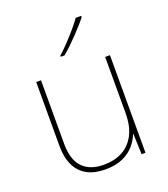

<svg xmlns="http://www.w3.org/2000/svg" viewBox="-141 -866 855 976"><g transform="rotate(-20 286.5 -378.0)"><path d="M481 -528V0H460L456 -111H454Q443 -81 419 -53Q395 -25 356.5 -7.5Q318 10 262 10Q203 10 163 -12Q123 -34 102.5 -77Q82 -120 82 -182V-528H108V-186Q108 -98 148 -56.5Q188 -15 262 -15Q320 -15 363 -38Q406 -61 430.5 -107.5Q455 -154 455 -226V-528ZM412 -759Q399 -742 381.5 -722.5Q364 -703 344.5 -682.5Q325 -662 304.5 -642.5Q284 -623 264 -606H243V-612Q266 -632 292.5 -660Q319 -688 343.5 -716.5Q368 -745 382 -766H412Z"/></g></svg>

Font: Noto Sans Hebrew Thin
Style: Regular
Weight: 250
Designer: Monotype Design Team
Foundry: Monotype Imaging Inc.
Version: Version 2.003